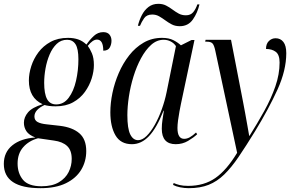

<svg xmlns="http://www.w3.org/2000/svg" viewBox="-78 -744 1534 1004"><path d="M134 240Q-58 240 -58 113Q-58 52 -13.5 16Q31 -20 107 -25Q73 -38 60 -58Q47 -78 47 -102Q47 -131 68.5 -156.5Q90 -182 145 -199Q73 -232 73 -323Q73 -359 85.5 -398Q98 -437 123 -470.5Q148 -504 186.5 -525Q225 -546 278 -546Q307 -546 330.5 -538Q354 -530 374 -511Q391 -536 412.5 -556Q434 -576 462 -576Q484 -576 494.5 -563Q505 -550 505 -531Q505 -512 496 -495.5Q487 -479 462 -479Q462 -537 429 -537Q407 -537 381 -504Q392 -490 402.5 -465.5Q413 -441 413 -404Q413 -371 401.5 -334Q390 -297 366 -263.5Q342 -230 304 -209Q266 -188 213 -188Q194 -188 179 -190Q164 -192 155 -195Q102 -170 102 -135Q102 -115 118.5 -106Q135 -97 165 -94L236 -86Q301 -78 337 -47Q373 -16 373 46Q373 100 346.5 144Q320 188 267 214Q214 240 134 240ZM216 -198Q255 -198 281 -232.5Q307 -267 319.5 -321.5Q332 -376 332 -434Q332 -489 317 -512.5Q302 -536 273 -536Q241 -536 218.5 -514.5Q196 -493 181.5 -459Q167 -425 160 -386Q153 -347 153 -311Q153 -254 168 -226Q183 -198 216 -198ZM139 230Q195 230 230 209Q265 188 281 155.5Q297 123 297 87Q297 42 273 19.5Q249 -3 204 -9L121 -21Q73 -8 43.5 25.5Q14 59 14 111Q14 162 42 196Q70 230 139 230Z M612 10Q553 10 526 -36Q499 -82 499 -157Q499 -205 510 -258Q521 -311 543 -362Q565 -413 597.5 -454.5Q630 -496 673 -521Q716 -546 769 -546Q805 -546 828.5 -534Q852 -522 868 -507L924 -535H939L868 -200Q865 -185 860.5 -161.5Q856 -138 853 -114.5Q850 -91 850 -75Q850 -18 885 -18Q900 -18 915 -26.5Q930 -35 947 -51L953 -42Q934 -24 905 -7Q876 10 841 10Q768 10 768 -71Q768 -94 771.5 -116.5Q775 -139 779 -165H777Q741 -74 701 -32Q661 10 612 10ZM644 -11Q666 -11 688.5 -33Q711 -55 731.5 -91.5Q752 -128 768 -172.5Q784 -217 793 -261L842 -503Q831 -519 814 -527.5Q797 -536 778 -536Q742 -536 712.5 -509.5Q683 -483 659.5 -439.5Q636 -396 620 -344Q604 -292 596 -239Q588 -186 588 -142Q588 -72 603 -41.5Q618 -11 644 -11ZM862 -607Q838 -607 820 -616.5Q802 -626 786.5 -637.5Q771 -649 754.5 -658.5Q738 -668 718 -668Q689 -668 675.5 -648.5Q662 -629 654 -609H643Q650 -638 663.5 -664.5Q677 -691 698.5 -707.5Q720 -724 750 -724Q773 -724 790.5 -715Q808 -706 824 -694Q840 -682 856.5 -673Q873 -664 894 -664Q919 -664 932.5 -680.5Q946 -697 954 -721H965Q955 -677 930.5 -642Q906 -607 862 -607Z M909 240Q886 240 864 235.5Q842 231 827 223L830 213Q843 219 861 223.5Q879 228 906 228Q989 228 1048 187Q1107 146 1162 55L1048 -478Q1042 -507 1033.5 -516.5Q1025 -526 1004 -526H995L997 -536H1130L1193 -211Q1198 -187 1204 -152.5Q1210 -118 1216 -85.5Q1222 -53 1225 -34H1227Q1268 -99 1304 -164Q1340 -229 1362 -292.5Q1384 -356 1384 -417Q1384 -458 1364 -473Q1344 -488 1313 -488Q1313 -515 1328 -529.5Q1343 -544 1363 -544Q1389 -544 1404 -524.5Q1419 -505 1419 -466Q1419 -377 1373.5 -276.5Q1328 -176 1256 -58Q1208 20 1170 76Q1132 132 1094.5 168.5Q1057 205 1013 222.5Q969 240 909 240Z"/></svg>

Font: Noto Serif Display Condensed
Style: Italic
Weight: 400
Width: 3
Italic angle: -12°
Designer: Monotype Design Team
Foundry: Monotype Imaging Inc.
Version: Version 2.009